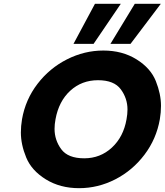

<svg xmlns="http://www.w3.org/2000/svg" viewBox="-20 -976 861 1003"><path d="M469 -747H364L476 -956H611ZM662 -747H557L684 -956H820ZM393 7Q294 7 219.5 -39Q145 -85 117 -153Q89 -221 89 -284Q89 -317 95 -353Q113 -456 176 -538Q239 -620 330 -666Q421 -712 520 -712Q619 -712 693 -666Q767 -620 794 -552.5Q821 -485 821 -423Q821 -389 815 -353Q797 -250 734.5 -167.5Q672 -85 582 -39Q492 7 393 7ZM420 -149Q504 -149 564.5 -205Q625 -261 641 -353Q646 -380 646 -404Q646 -462 611 -509.5Q576 -557 492 -557Q407 -557 347 -502Q287 -447 270 -353Q265 -327 265 -303Q265 -244 300 -196.5Q335 -149 420 -149Z"/></svg>

Font: Fz Poppins
Style: Bold Italic
Weight: 700
Italic angle: -10°
Designer: Ninad Kale (Devanagari), Jonny Pinhorn (Latin)
Foundry: Indian Type Foundry
Version: Vit hóa bi Vntype.Com & FontZin.Com